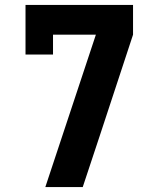

<svg xmlns="http://www.w3.org/2000/svg" viewBox="-20 -755 640 775"><path d="M163 0 367 -615H194V-535H83V-735H517V-615L382 -205L314 0Z"/></svg>

Font: Iosevka Curly Slab HvEx
Style: Regular
Weight: 900
Width: 7
Monospace: yes
Designer: Belleve Invis
Foundry: Belleve Invis
Version: Version 11.1.0; ttfautohint (v1.8.3)